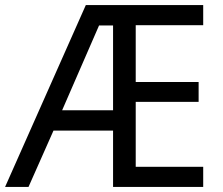

<svg xmlns="http://www.w3.org/2000/svg" viewBox="-21 -734 874 754"><path d="M777 0V-79H512V-334H759V-412H512V-635H777V-714H316L-1 0H91L189 -221H423V0ZM223 -301 368 -634H423V-301Z"/></svg>

Font: Noto Sans Thai
Style: Regular
Weight: 400
Designer: Monotype Design Team
Foundry: Monotype Imaging Inc.
Version: Version 1.901